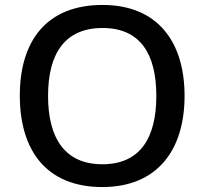

<svg xmlns="http://www.w3.org/2000/svg" viewBox="-20 -745 825 775"><path d="M725 -358C725 -580 613 -725 394 -725C167 -725 60 -579 60 -359C60 -138 167 10 393 10C613 10 725 -137 725 -358ZM174 -358C174 -529 242 -632 394 -632C545 -632 611 -529 611 -358C611 -187 545 -82 393 -82C242 -82 174 -187 174 -358Z"/></svg>

Font: Noto Sans Bengali UI Medium
Style: Regular
Weight: 500
Designer: Jelle Bosma - Monotype Design Team
Foundry: Monotype Imaging Inc.
Version: Version 2.003